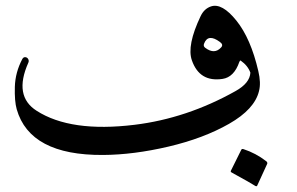

<svg xmlns="http://www.w3.org/2000/svg" viewBox="-20 -526 1024 662"><path d="M707.5 -503.9Q745.6 -516.6 795.2 -454.8Q844.7 -393.1 870.6 -281.2Q880.4 -240.2 873 -211.9Q857.9 -149.4 769.8 -99.1Q681.6 -48.8 560.8 -20.5Q439.9 7.8 335 8.3Q83 9.8 37.6 -149.4Q29.8 -176.8 31.2 -226.8Q32.7 -276.9 57.1 -322.8Q61 -329.6 67.6 -328.9Q74.2 -328.1 77.4 -322Q80.6 -315.9 77.6 -309.6Q26.4 -194.8 106.4 -144Q223.6 -68.8 443.8 -95.7Q624 -117.7 792 -211.9Q841.3 -239.3 843.3 -275.4Q834.5 -299.8 810.1 -316.9Q807.6 -318.8 805.2 -312.5Q787.1 -259.8 747.1 -253.9Q668 -242.2 641.6 -317.9Q623.5 -369.1 671.9 -470.7Q684.1 -496.1 707.5 -503.9ZM742.7 -362.8Q751 -372.1 738.3 -381.3Q697.3 -411.6 683.6 -375.5Q680.2 -366.7 687.5 -361.3Q719.7 -336.9 742.7 -362.8ZM812 -9.8Q814 -13.7 819.8 -11.7Q861.8 2 897.9 29.8Q902.8 33.7 901.4 38.6L866.7 114.3Q864.7 118.7 856.4 112.8Q848.1 106.9 778.8 68.8Q774.4 66.4 775.9 63Z"/></svg>

Font: Amiri
Style: Slanted
Weight: 400
Italic angle: 9°
Designer: Khaled Hosny
Version: Version 000.107